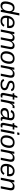

<svg xmlns="http://www.w3.org/2000/svg" viewBox="3336 -4102 775 7488"><g transform="rotate(90 3724.0 -357.5)"><path d="M196 10Q118 10 76 -36Q34 -82 34 -163Q34 -262 64 -355Q94 -449 148 -493.5Q202 -538 287 -538Q347 -538 385 -512.5Q423 -487 438 -441H441L455 -520L495 -725H583L463 -109Q456 -74 451 -47Q446 -20 444 0H360Q360 -23 371 -78H368Q333 -32 293 -11Q253 10 196 10ZM221 -58Q270 -58 304 -77.5Q338 -97 362 -137Q387 -179 400 -236Q414 -298 414 -344Q414 -405 383.5 -439Q353 -473 296 -473Q236 -473 202 -437Q167 -402 146 -321Q125 -241 125 -178Q125 -118 147.5 -88Q170 -58 221 -58Z M681 -246Q679 -238 678.5 -224Q678 -210 677 -190Q677 -124 709 -90Q741 -56 807 -56Q855 -56 893 -79Q931 -102 953 -144L1020 -113Q985 -49 930 -19.5Q875 10 797 10Q698 10 644 -44Q590 -98 590 -198V-205Q590 -276 610.5 -337Q631 -398 667 -442.5Q703 -487 752 -512.5Q801 -538 858 -538H864Q964 -538 1019.5 -488.5Q1075 -439 1075 -346Q1075 -294 1063 -246ZM986 -313 988 -348Q988 -409 957 -441Q926 -473 866 -473Q800 -473 755.5 -432Q711 -391 693 -313Z M1434 0 1495 -310Q1507 -371 1507 -395Q1507 -431 1488.5 -450.5Q1470 -470 1428 -470Q1399 -470 1374 -457.5Q1349 -445 1329 -421.5Q1309 -398 1294.5 -366Q1280 -334 1274 -295L1216 0H1129L1210 -416Q1215 -439 1219.5 -467Q1224 -495 1229 -528H1312Q1312 -523 1306 -490L1298 -438H1300Q1335 -494 1371 -516Q1407 -538 1457 -538Q1517 -538 1551 -508.5Q1585 -479 1592 -424Q1633 -488 1672 -513Q1711 -538 1762 -538Q1828 -538 1863.5 -502Q1899 -466 1899 -399Q1899 -383 1896 -363.5Q1893 -344 1888 -319L1826 0H1739L1800 -310Q1812 -371 1812 -395Q1812 -431 1793.5 -450.5Q1775 -470 1733 -470Q1704 -470 1679 -457.5Q1654 -445 1634 -422.5Q1614 -400 1599.5 -367.5Q1585 -335 1579 -296L1521 0Z M2469 -333Q2469 -301 2464 -267.5Q2459 -234 2449.5 -201.5Q2440 -169 2426 -139Q2412 -109 2394 -85Q2358 -37 2305 -13.5Q2252 10 2185 10Q2089 10 2033.5 -47.5Q1978 -105 1978 -205Q1980 -278 1999 -339.5Q2018 -401 2052.5 -445Q2087 -489 2136.5 -513.5Q2186 -538 2251 -538H2258Q2361 -538 2415 -485Q2469 -432 2469 -333ZM2379 -333Q2379 -473 2258 -473Q2192 -473 2152 -439Q2113 -405 2090 -336Q2068 -270 2068 -203Q2068 -131 2099 -93Q2130 -55 2190 -55Q2240 -55 2270.5 -72Q2301 -89 2324 -125Q2347 -161 2361.5 -216.5Q2376 -272 2379 -333Z M2851 0 2913 -315Q2917 -337 2919 -355Q2921 -373 2921 -388Q2921 -470 2834 -470Q2771 -470 2725 -423.5Q2679 -377 2663 -296L2605 0H2518L2599 -416Q2604 -439 2608.5 -467Q2613 -495 2618 -528H2701Q2701 -523 2695 -490L2687 -438H2689Q2729 -494 2770 -516Q2811 -538 2867 -538Q2939 -538 2975.5 -502Q3012 -466 3012 -399Q3012 -383 3009 -363.5Q3006 -344 3001 -319L2939 0Z M3500 -155Q3500 -76 3440 -33Q3380 10 3265 10Q3180 10 3129.5 -18Q3079 -46 3059 -109L3131 -136Q3147 -93 3181 -73.5Q3215 -54 3272 -54Q3342 -54 3378 -78Q3414 -102 3414 -147Q3414 -178 3389 -197Q3366 -217 3284 -243Q3239 -258 3209 -272.5Q3179 -287 3161.5 -304Q3144 -321 3136 -341.5Q3128 -362 3126 -389Q3126 -461 3182.5 -499Q3239 -537 3342 -537Q3515 -537 3536 -412L3457 -400Q3446 -438 3416.5 -455.5Q3387 -473 3336 -473Q3276 -473 3243.5 -453.5Q3211 -434 3211 -399Q3211 -377 3221 -364Q3226 -357 3233 -350.5Q3240 -344 3250 -339Q3269 -328 3340 -306Q3385 -292 3415 -277Q3445 -262 3463 -244.5Q3481 -227 3489.5 -205Q3498 -183 3500 -155Z M3691 10Q3649 10 3625.5 -14.5Q3602 -39 3602 -81Q3602 -95 3604 -110.5Q3606 -126 3610 -145L3671 -464H3610L3623 -528H3685L3736 -646H3795L3772 -528H3870L3857 -464H3759L3698 -149Q3692 -120 3692 -103Q3692 -60 3736 -60Q3758 -60 3785 -67L3776 -2Q3726 10 3691 10Z M4186 -458Q4163 -464 4142 -464Q4089 -464 4049 -410Q4008 -357 3993 -275L3939 0H3852L3931 -405L3943 -473L3952 -528H4035L4018 -420H4020Q4052 -485 4083 -511.5Q4114 -538 4155 -538Q4180 -538 4202 -531Z M4621 5Q4575 5 4554.5 -14Q4534 -33 4534 -70L4536 -101H4533Q4513 -71 4492.5 -49.5Q4472 -28 4449.5 -15Q4427 -2 4401 4Q4375 10 4344 10Q4277 10 4233 -31Q4190 -71 4190 -136Q4190 -226 4255 -272.5Q4320 -319 4461 -321L4575 -322Q4584 -370 4584 -384Q4584 -429 4558 -450Q4532 -471 4486 -471Q4428 -471 4398.5 -450.5Q4369 -430 4356 -387L4269 -401Q4291 -473 4344.5 -505.5Q4398 -538 4491 -538Q4576 -538 4624 -499Q4672 -460 4672 -394Q4672 -363 4663 -317L4626 -133Q4624 -121 4622.5 -110.5Q4621 -100 4621 -90Q4621 -54 4661 -54Q4675 -54 4690 -58L4683 -3Q4649 5 4621 5ZM4563 -262 4466 -260Q4408 -258 4374.5 -249Q4341 -240 4323 -226Q4305 -212 4294.5 -191Q4284 -170 4284 -140Q4284 -103 4307.5 -80Q4331 -57 4369 -57Q4404 -57 4434.5 -69Q4465 -81 4488.5 -101Q4512 -121 4528 -147Q4544 -173 4550 -201Z M4858 10Q4816 10 4792.5 -14.5Q4769 -39 4769 -81Q4769 -95 4771 -110.5Q4773 -126 4777 -145L4838 -464H4777L4790 -528H4852L4903 -646H4962L4939 -528H5037L5024 -464H4926L4865 -149Q4859 -120 4859 -103Q4859 -60 4903 -60Q4925 -60 4952 -67L4943 -2Q4893 10 4858 10Z M5142 -641 5159 -725H5247L5230 -641ZM5018 0 5121 -528H5209L5106 0Z M5748 -333Q5748 -301 5743 -267.5Q5738 -234 5728.5 -201.5Q5719 -169 5705 -139Q5691 -109 5673 -85Q5637 -37 5584 -13.5Q5531 10 5464 10Q5368 10 5312.5 -47.5Q5257 -105 5257 -205Q5259 -278 5278 -339.5Q5297 -401 5331.5 -445Q5366 -489 5415.5 -513.5Q5465 -538 5530 -538H5537Q5640 -538 5694 -485Q5748 -432 5748 -333ZM5658 -333Q5658 -473 5537 -473Q5471 -473 5431 -439Q5392 -405 5369 -336Q5347 -270 5347 -203Q5347 -131 5378 -93Q5409 -55 5469 -55Q5519 -55 5549.5 -72Q5580 -89 5603 -125Q5626 -161 5640.5 -216.5Q5655 -272 5658 -333Z M6130 0 6192 -315Q6196 -337 6198 -355Q6200 -373 6200 -388Q6200 -470 6113 -470Q6050 -470 6004 -423.5Q5958 -377 5942 -296L5884 0H5797L5878 -416Q5883 -439 5887.5 -467Q5892 -495 5897 -528H5980Q5980 -523 5974 -490L5966 -438H5968Q6008 -494 6049 -516Q6090 -538 6146 -538Q6218 -538 6254.5 -502Q6291 -466 6291 -399Q6291 -383 6288 -363.5Q6285 -344 6280 -319L6218 0Z M6461 -246Q6459 -238 6458.5 -224Q6458 -210 6457 -190Q6457 -124 6489 -90Q6521 -56 6587 -56Q6635 -56 6673 -79Q6711 -102 6733 -144L6800 -113Q6765 -49 6710 -19.5Q6655 10 6577 10Q6478 10 6424 -44Q6370 -98 6370 -198V-205Q6370 -276 6390.5 -337Q6411 -398 6447 -442.5Q6483 -487 6532 -512.5Q6581 -538 6638 -538H6644Q6744 -538 6799.5 -488.5Q6855 -439 6855 -346Q6855 -294 6843 -246ZM6766 -313 6768 -348Q6768 -409 6737 -441Q6706 -473 6646 -473Q6580 -473 6535.5 -432Q6491 -391 6473 -313Z M7242 0 7304 -315Q7308 -337 7310 -355Q7312 -373 7312 -388Q7312 -470 7225 -470Q7162 -470 7116 -423.5Q7070 -377 7054 -296L6996 0H6909L6990 -416Q6995 -439 6999.5 -467Q7004 -495 7009 -528H7092Q7092 -523 7086 -490L7078 -438H7080Q7120 -494 7161 -516Q7202 -538 7258 -538Q7330 -538 7366.5 -502Q7403 -466 7403 -399Q7403 -383 7400 -363.5Q7397 -344 7392 -319L7330 0Z"/></g></svg>

Font: Libra Sans Modern
Style: Italic
Weight: 400
Italic angle: -12°
Foundry: Stefan Peev, Context Ltd
Version: Version 1.000